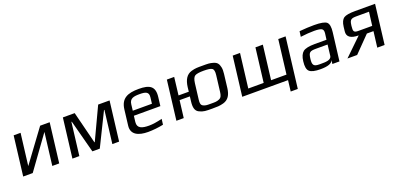

<svg xmlns="http://www.w3.org/2000/svg" viewBox="6 -1287 4586 2214"><g transform="rotate(-20 2298.5 -180.0)"><path d="M195 0 484 -400 435 0H520L579 -484H462L174 -93L222 -484H137L78 0Z M1255 0 1314 -484H1174L989 -90H985L886 -484H741L682 0H767L816 -402H821L927 0H1018L1216 -402H1221L1172 0Z M1674 -494C1537 -494 1455 -458 1439 -329L1416 -138C1402 -28 1494 10 1608 10C1670 10 1733 3 1797 -10L1806 -79C1741 -63 1687 -55 1644 -55C1559 -55 1499 -72 1508 -149L1517 -222H1842L1855 -329C1871 -458 1807 -494 1674 -494ZM1664 -434C1736 -434 1777 -423 1769 -357L1760 -281H1525L1534 -357C1542 -425 1591 -434 1664 -434Z M2048 0 2074 -211H2200L2193 -153C2184 -82 2194 -35 2238 -14C2285 10 2319 10 2396 10C2457 10 2485 10 2533 -3C2598 -21 2629 -72 2639 -153L2659 -321C2663 -353 2663 -380 2658 -402C2648 -445 2634 -467 2591 -481C2545 -495 2521 -494 2458 -494C2395 -494 2370 -495 2321 -481C2255 -462 2224 -405 2213 -321L2207 -266H2081L2107 -484H2017L1958 0ZM2545 -140C2540 -100 2531 -74 2503 -62C2471 -48 2450 -49 2403 -49C2356 -49 2335 -48 2307 -62C2281 -74 2278 -100 2283 -140L2307 -336C2313 -381 2325 -408 2344 -419C2364 -430 2399 -435 2450 -435C2502 -435 2536 -430 2552 -419C2569 -408 2575 -381 2569 -336Z M3328 0 3312 134H3399L3474 -484H3384L3333 -66H3144L3195 -484H3104L3053 -66H2864L2915 -484H2825L2766 0Z M3959 0 4001 -342C4009 -404 4002 -445 3980 -465C3958 -484 3907 -494 3826 -494C3772 -494 3712 -491 3646 -485L3637 -419C3700 -427 3756 -431 3805 -431C3850 -431 3881 -426 3896 -417C3911 -408 3917 -390 3914 -363L3904 -286H3759C3690 -286 3643 -276 3616 -256C3590 -235 3573 -198 3567 -144C3559 -82 3567 -41 3590 -21C3613 0 3658 10 3725 10C3815 10 3866 -9 3878 -46L3872 0ZM3654 -141C3664 -220 3677 -230 3758 -230H3897L3881 -96C3874 -45 3799 -47 3747 -47H3729C3658 -47 3646 -71 3654 -141Z M4176 0 4366 -194H4447L4423 0H4513L4572 -484H4324C4258 -484 4212 -476 4187 -460C4163 -443 4147 -410 4141 -359L4135 -307C4126 -240 4172 -206 4270 -206L4057 0ZM4326 -422H4475L4454 -256H4284C4227 -256 4222 -273 4229 -337L4231 -351C4239 -413 4259 -422 4326 -422Z"/></g></svg>

Font: Gamestation Text
Style: Italic
Weight: 400
Designer: Jonas Hecksher
Foundry: Jonas Hecksher, Playtypeª, e-types AS
Version: Version 1.003